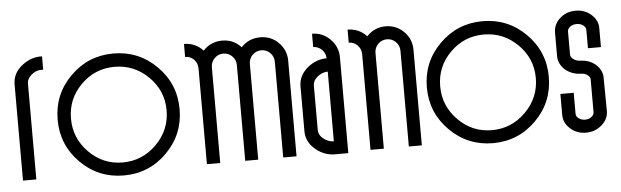

<svg xmlns="http://www.w3.org/2000/svg" viewBox="-35 -461 1856 574"><g transform="rotate(-5 893.5 -174.0)"><path d="M15 -285Q15 -317 40 -338.5Q65 -360 95 -362H104V-322H97Q82 -322 68.5 -310.5Q55 -299 55 -285V3H15Z M216 -67.5Q258 -25 317 -25Q376 -25 418.5 -67.5Q461 -110 461 -169Q461 -228 418.5 -270Q376 -312 317 -312Q258 -312 216 -270Q174 -228 174 -169Q174 -110 216 -67.5ZM187.5 -298.5Q241 -352 317 -352Q393 -352 446.5 -298.5Q500 -245 500 -169Q500 -93 446.5 -39.5Q393 14 317 14Q241 14 187.5 -39.5Q134 -93 134 -169Q134 -245 187.5 -298.5Z M759 -362Q791 -362 813.5 -339.5Q836 -317 836 -285V2H796V-285Q796 -301 785 -312Q774 -323 758.5 -323Q743 -323 732 -312Q721 -301 721 -285V2H682V-285Q682 -301 671 -312Q660 -323 644.5 -323Q629 -323 618 -312Q607 -301 607 -285V2H567V-285Q567 -301 556.5 -312Q546 -323 530 -323V-362Q564 -362 587 -337Q610 -362 644.5 -362Q679 -362 701 -337Q724 -362 759 -362Z M906 -71Q906 -56 919.5 -45Q933 -34 949 -33H951V-242H948Q933 -241 919.5 -230Q906 -219 906 -204ZM991 -282V6H946Q915 4 890.5 -18Q866 -40 866 -71V-205Q866 -236 890.5 -258Q915 -280 946 -282H951Q951 -297 940 -308Q929 -319 914 -319V-359Q946 -359 968.5 -336Q991 -313 991 -282Z M1135 -362Q1167 -362 1189.5 -339.5Q1212 -317 1212 -285V2H1173V-285Q1173 -301 1162 -312Q1151 -323 1135.5 -323Q1120 -323 1109 -312Q1098 -301 1098 -285V2H1058V-285Q1058 -301 1047 -312Q1036 -323 1021 -323V-362Q1055 -362 1078 -337Q1101 -362 1135 -362Z M1324 -67.5Q1366 -25 1425 -25Q1484 -25 1526.5 -67.5Q1569 -110 1569 -169Q1569 -228 1526.5 -270Q1484 -312 1425 -312Q1366 -312 1324 -270Q1282 -228 1282 -169Q1282 -110 1324 -67.5ZM1295.5 -298.5Q1349 -352 1425 -352Q1501 -352 1554.5 -298.5Q1608 -245 1608 -169Q1608 -93 1554.5 -39.5Q1501 14 1425 14Q1349 14 1295.5 -39.5Q1242 -93 1242 -169Q1242 -245 1295.5 -298.5Z M1771 -299V-244H1732V-299Q1732 -307 1724 -313Q1716 -319 1704.5 -319Q1693 -319 1685 -313Q1677 -307 1677 -299V-230Q1677 -223 1684 -217Q1693 -209 1706 -209Q1732 -208 1750 -193.5Q1768 -179 1771 -157L1772 -52Q1772 -28 1752 -10.5Q1732 7 1704.5 7Q1677 7 1657.5 -10.5Q1638 -28 1638 -52V-115H1678V-52Q1678 -44 1686 -38Q1694 -32 1705 -32Q1716 -32 1724 -38Q1732 -44 1732 -52V-151Q1732 -157 1725 -163Q1717 -170 1703 -170Q1678 -171 1659 -186Q1638 -204 1638 -229V-299Q1638 -324 1657.5 -341.5Q1677 -359 1705 -359Q1733 -359 1752.5 -341Q1772 -323 1771 -299Z"/></g></svg>

Font: RIT Chingam
Style: Regular
Weight: 400
Version: Version 1.2.1